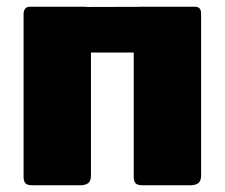

<svg xmlns="http://www.w3.org/2000/svg" viewBox="-20 -550 667 570"><path d="M250 -510V-29Q250 -13 242 -6.5Q234 0 217 0H76Q61 0 55.5 -6Q50 -12 50 -25V-507Q50 -530 69 -530H232Q250 -530 250 -510ZM577 -510V-29Q577 -13 569 -6.5Q561 0 544 0H403Q388 0 382.5 -6Q377 -12 377 -25V-507Q377 -530 396 -530H559Q577 -530 577 -510ZM128 -394Q104 -394 104 -416V-510Q104 -529 126 -529L505 -530Q527 -530 527 -511V-416Q527 -394 502 -394Z"/></svg>

Font: Libre Franklin Black
Style: Regular
Weight: 900
Designer: Pablo Impallari, Rodrigo Fuenzalida, Nhung Nguyen
Foundry: Impallari Type
Version: Version 3.000